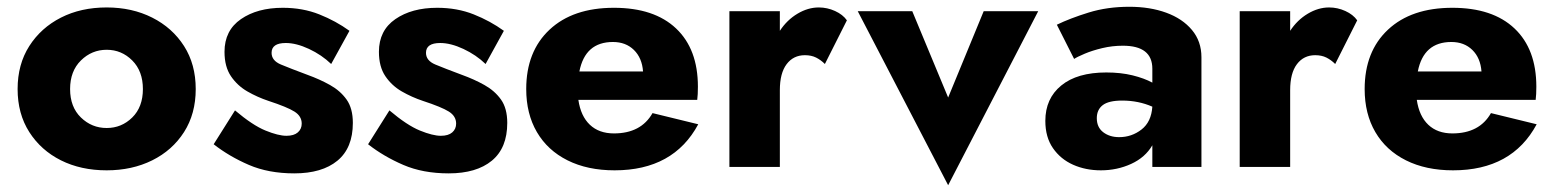

<svg xmlns="http://www.w3.org/2000/svg" viewBox="-20 -493 4591 567"><path d="M32 -230Q32 -303 66.5 -357Q101 -411 160 -441Q219 -471 295 -471Q370 -471 429.5 -441Q489 -411 523.5 -357Q558 -303 558 -230Q558 -157 523.5 -103Q489 -49 429.5 -19.5Q370 10 295 10Q219 10 160 -19.5Q101 -49 66.5 -103Q32 -157 32 -230ZM187 -230Q187 -177 219 -146Q251 -115 295 -115Q339 -115 370.5 -146Q402 -177 402 -230Q402 -283 370.5 -314.5Q339 -346 295 -346Q251 -346 219 -314.5Q187 -283 187 -230Z M674 -167Q726 -123 764 -107.5Q802 -92 826 -92Q848 -92 859.5 -102Q871 -112 871 -128Q871 -150 849.5 -163.5Q828 -177 773 -195Q740 -206 710.5 -223Q681 -240 662 -268Q643 -296 643 -340Q643 -403 691.5 -436.5Q740 -470 815 -470Q874 -470 923 -450.5Q972 -431 1012 -402L958 -304Q930 -331 892.5 -348.5Q855 -366 824 -366Q782 -366 782 -337Q782 -314 809.5 -302.5Q837 -291 888 -272Q924 -259 954.5 -242Q985 -225 1003.5 -199Q1022 -173 1022 -130Q1022 -56 976.5 -18.5Q931 19 849 19Q773 19 715 -6Q657 -31 611 -67Z M1130 -167Q1182 -123 1220 -107.5Q1258 -92 1282 -92Q1304 -92 1315.5 -102Q1327 -112 1327 -128Q1327 -150 1305.5 -163.5Q1284 -177 1229 -195Q1196 -206 1166.5 -223Q1137 -240 1118 -268Q1099 -296 1099 -340Q1099 -403 1147.5 -436.5Q1196 -470 1271 -470Q1330 -470 1379 -450.5Q1428 -431 1468 -402L1414 -304Q1386 -331 1348.5 -348.5Q1311 -366 1280 -366Q1238 -366 1238 -337Q1238 -314 1265.5 -302.5Q1293 -291 1344 -272Q1380 -259 1410.5 -242Q1441 -225 1459.5 -199Q1478 -173 1478 -130Q1478 -56 1432.5 -18.5Q1387 19 1305 19Q1229 19 1171 -6Q1113 -31 1067 -67Z M1795 10Q1715 10 1656 -19.5Q1597 -49 1565.5 -103Q1534 -157 1534 -230Q1534 -341 1603 -405.5Q1672 -470 1793 -470Q1912 -470 1976.5 -409Q2041 -348 2041 -237Q2041 -226 2040.5 -215.5Q2040 -205 2039 -198H1688Q1695 -150 1722 -124.5Q1749 -99 1793 -99Q1873 -99 1907 -159L2042 -126Q1969 10 1795 10ZM1790 -369Q1708 -369 1691 -282H1879Q1876 -322 1852 -345.5Q1828 -369 1790 -369Z M2416 -304Q2404 -316 2390 -323Q2376 -330 2357 -330Q2323 -330 2303 -303.5Q2283 -277 2283 -227V0H2134V-460H2283V-402Q2304 -434 2335 -452.5Q2366 -471 2398 -471Q2423 -471 2446 -460.5Q2469 -450 2481 -433Z M2513 -460H2674L2780 -205L2885 -460H3046L2780 54Z M3152 -319 3101 -420Q3140 -439 3195 -456Q3250 -473 3315 -473Q3376 -473 3424 -455.5Q3472 -438 3500 -404.5Q3528 -371 3528 -324V0H3383V-64Q3362 -28 3320.5 -9Q3279 10 3231 10Q3186 10 3149 -6.5Q3112 -23 3089.5 -55.5Q3067 -88 3067 -136Q3067 -202 3114 -240.5Q3161 -279 3247 -279Q3290 -279 3324.5 -270.5Q3359 -262 3383 -249V-290Q3383 -358 3296 -358Q3265 -358 3235.5 -351Q3206 -344 3183.5 -334.5Q3161 -325 3152 -319ZM3219 -144Q3219 -117 3238 -102.5Q3257 -88 3285 -88Q3322 -88 3351 -110.5Q3380 -133 3383 -178Q3342 -196 3294 -196Q3254 -196 3236.5 -182.5Q3219 -169 3219 -144Z M3923 -304Q3911 -316 3897 -323Q3883 -330 3864 -330Q3830 -330 3810 -303.5Q3790 -277 3790 -227V0H3641V-460H3790V-402Q3811 -434 3842 -452.5Q3873 -471 3905 -471Q3930 -471 3953 -460.5Q3976 -450 3988 -433Z M4271 10Q4191 10 4132 -19.5Q4073 -49 4041.5 -103Q4010 -157 4010 -230Q4010 -341 4079 -405.5Q4148 -470 4269 -470Q4388 -470 4452.5 -409Q4517 -348 4517 -237Q4517 -226 4516.5 -215.5Q4516 -205 4515 -198H4164Q4171 -150 4198 -124.5Q4225 -99 4269 -99Q4349 -99 4383 -159L4518 -126Q4445 10 4271 10ZM4266 -369Q4184 -369 4167 -282H4355Q4352 -322 4328 -345.5Q4304 -369 4266 -369Z"/></svg>

Font: Jost*
Style: Bold
Weight: 700
Version: Version 3.7